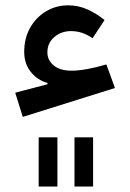

<svg xmlns="http://www.w3.org/2000/svg" viewBox="-20 -435 488 720"><path d="M125 80.1H195.3V264.6H125ZM259.3 80.1H329.1V264.6H259.3ZM70.8 -240.2Q70.8 -292.5 93.5 -331.8Q116.2 -371.1 153.6 -393.1Q190.9 -415 235.4 -415Q274.4 -415 308.6 -399.4Q342.8 -383.8 372.1 -359.9L327.1 -291.5Q289.6 -318.4 246.1 -318.4Q210.4 -318.4 184.1 -296.4Q157.7 -274.4 157.7 -238.3Q157.7 -209.5 181.4 -189.7Q205.1 -169.9 248.5 -169.9Q274.4 -169.9 308.6 -176.3Q342.8 -182.6 378.9 -193.4L411.1 -105L65.4 3.4L37.1 -87.4L158.2 -119.1V-124Q120.1 -134.3 95.5 -165.3Q70.8 -196.3 70.8 -240.2Z"/></svg>

Font: Estedad-FD SemiBold
Style: Regular
Weight: 600
Designer: Amin Abedi
Version: Version 7.3